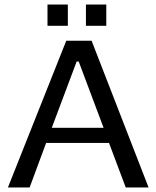

<svg xmlns="http://www.w3.org/2000/svg" viewBox="-20 -829 692 849"><path d="M637 0 385 -649H273L15 0H111L184 -197H462L536 0ZM438 -264H209L319 -557H328ZM280 -715V-809H190V-715ZM450 -715V-809H360V-715Z"/></svg>

Font: Gamestation Text
Style: Bold
Weight: 400
Designer: Jonas Hecksher
Foundry: Jonas Hecksher, Playtypeª, e-types AS
Version: Version 1.003